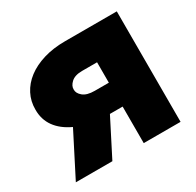

<svg xmlns="http://www.w3.org/2000/svg" viewBox="-124 -683 837 821"><g transform="rotate(-30 294.5 -272.5)"><path d="M28.4 0 136 -210.9Q85.6 -234.4 59.7 -270.6Q33.7 -306.8 34.1 -355.1Q33.7 -396.3 51.7 -431.1Q69.6 -465.9 103 -491.3Q136.4 -516.7 183.8 -531.1Q231.2 -545.5 289.8 -545.5H545.5V0H363.6V-180.4H300.8L208.8 0ZM218.8 -348Q218 -329.9 236.5 -314.3Q255.3 -298.3 294 -298.3H363.6V-399.1H289.8Q253.6 -399.1 235.4 -382.1Q218 -365.8 218.8 -348Z"/></g></svg>

Font: Inter P Black
Style: Regular
Weight: 900
Designer: Rasmus Andersson
Foundry: rsms
Version: Version 3.018;git-588b23468